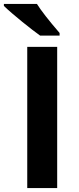

<svg xmlns="http://www.w3.org/2000/svg" viewBox="-48 -951 399 971"><path d="M253.4 -771V-784.2C197.3 -849.1 159.2 -898.4 138.7 -931.2H-28.3V-920.9C16.1 -877.9 113.8 -799.8 154.8 -771ZM241.2 0V-713.9H89.8V0Z"/></svg>

Font: Open Sans bold
Style: Bold
Weight: 700
Foundry: Ascender Corporation
Version: Version 1.100;PS 001.100;hotconv 1.0.88;makeotf.lib2.5.64775